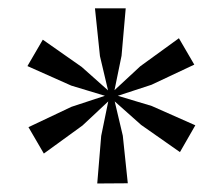

<svg xmlns="http://www.w3.org/2000/svg" viewBox="-20 -835 536 462"><path d="M214 -393.5 223.5 -508 240.5 -591 178.5 -533 85.5 -465.5 48.5 -529 152 -578 232.5 -604.5 151.5 -629 46 -676 83 -739.5 176.5 -674 240 -617.5 220.5 -700 208.5 -815H282.5L272.5 -701L255.5 -618L317.5 -675.5L410.5 -743L447.5 -679.5L344.5 -631L263.5 -604.5L345 -580L450 -533.5L413 -469L319.5 -534.5L256 -591L275.5 -508.5L287.5 -394Z"/></svg>

Font: Merriweather 120pt
Style: Regular
Weight: 400
Version: Version 2.100